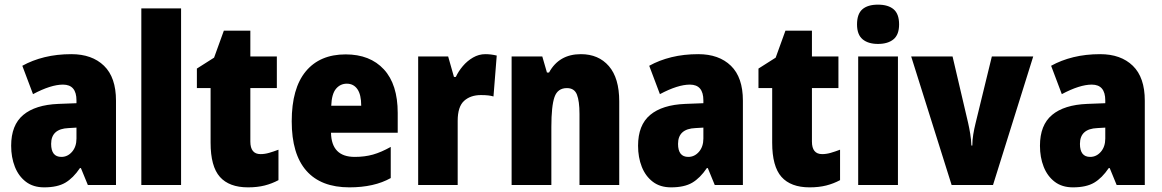

<svg xmlns="http://www.w3.org/2000/svg" viewBox="-20 -796 4999 826"><path d="M287 -563Q376 -563 427.5 -513Q479 -463 479 -363V0H358L328 -73H324Q295 -30 261 -10Q227 10 170 10Q123 10 91.5 -14Q60 -38 44 -78.5Q28 -119 28 -169Q28 -258 80 -301.5Q132 -345 231 -349L309 -352V-364Q309 -432 251 -432Q199 -432 122 -391L76 -513Q119 -537 172 -550Q225 -563 287 -563ZM275 -245Q200 -242 200 -177Q200 -121 244 -121Q271 -121 290 -143Q309 -165 309 -200V-247Z M759 0H588V-760H759Z M1101 -133Q1119 -133 1138 -138.5Q1157 -144 1178 -152V-21Q1150 -6 1118.5 2Q1087 10 1047 10Q966 10 926 -35Q886 -80 886 -182V-417H827V-501L901 -548L943 -664H1057V-553H1171V-417H1057V-187Q1057 -133 1101 -133Z M1467 -562Q1572 -562 1631.5 -497.5Q1691 -433 1691 -310V-225H1404Q1406 -121 1506 -121Q1549 -121 1584.5 -131Q1620 -141 1661 -164V-30Q1590 10 1483 10Q1361 10 1298 -61.5Q1235 -133 1235 -274Q1235 -416 1295.5 -489Q1356 -562 1467 -562ZM1472 -436Q1444 -436 1425.5 -414Q1407 -392 1405 -341H1534Q1534 -389 1517.5 -412.5Q1501 -436 1472 -436Z M2068 -563Q2092 -563 2117 -557L2103 -381Q2093 -384 2080.5 -385.5Q2068 -387 2049 -387Q2004 -387 1976.5 -362Q1949 -337 1949 -276V0H1779V-553H1908L1933 -465H1941Q1952 -489 1971 -511.5Q1990 -534 2015 -548.5Q2040 -563 2068 -563Z M2479 -563Q2555 -563 2599.5 -511.5Q2644 -460 2644 -360V0H2473V-306Q2473 -361 2462 -389Q2451 -417 2419 -417Q2379 -417 2365.5 -378.5Q2352 -340 2352 -250V0H2181V-553H2313L2333 -484H2342Q2385 -563 2479 -563Z M2984 -563Q3073 -563 3124.5 -513Q3176 -463 3176 -363V0H3055L3025 -73H3021Q2992 -30 2958 -10Q2924 10 2867 10Q2820 10 2788.5 -14Q2757 -38 2741 -78.5Q2725 -119 2725 -169Q2725 -258 2777 -301.5Q2829 -345 2928 -349L3006 -352V-364Q3006 -432 2948 -432Q2896 -432 2819 -391L2773 -513Q2816 -537 2869 -550Q2922 -563 2984 -563ZM2972 -245Q2897 -242 2897 -177Q2897 -121 2941 -121Q2968 -121 2987 -143Q3006 -165 3006 -200V-247Z M3517 -133Q3535 -133 3554 -138.5Q3573 -144 3594 -152V-21Q3566 -6 3534.5 2Q3503 10 3463 10Q3382 10 3342 -35Q3302 -80 3302 -182V-417H3243V-501L3317 -548L3359 -664H3473V-553H3587V-417H3473V-187Q3473 -133 3517 -133Z M3757 -776Q3801 -776 3824.5 -756Q3848 -736 3848 -691Q3848 -647 3824 -627Q3800 -607 3757 -607Q3715 -607 3691 -627Q3667 -647 3667 -691Q3667 -736 3690 -756Q3713 -776 3757 -776ZM3843 -553V0H3672V-553Z M4074 0 3900 -553H4078L4145 -267Q4150 -245 4154 -220.5Q4158 -196 4159 -170H4163Q4163 -193 4167 -217.5Q4171 -242 4177 -266L4247 -553H4425L4252 0Z M4713 -563Q4802 -563 4853.5 -513Q4905 -463 4905 -363V0H4784L4754 -73H4750Q4721 -30 4687 -10Q4653 10 4596 10Q4549 10 4517.5 -14Q4486 -38 4470 -78.5Q4454 -119 4454 -169Q4454 -258 4506 -301.5Q4558 -345 4657 -349L4735 -352V-364Q4735 -432 4677 -432Q4625 -432 4548 -391L4502 -513Q4545 -537 4598 -550Q4651 -563 4713 -563ZM4701 -245Q4626 -242 4626 -177Q4626 -121 4670 -121Q4697 -121 4716 -143Q4735 -165 4735 -200V-247Z"/></svg>

Font: Noto Sans Lao Looped Condensed Black
Style: Regular
Weight: 900
Width: 3
Designer: Mark Frömberg, Ben Mitchell
Foundry: The Fontpad Ltd
Version: Version 1.002; ttfautohint (v1.8.4.7-5d5b)